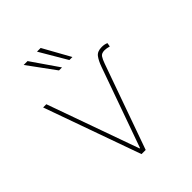

<svg xmlns="http://www.w3.org/2000/svg" viewBox="-218 -900 1021 1021"><g transform="rotate(-45 293.0 -389.0)"><path d="M51.1 0ZM277 0H245.7L51.1 -545.5H75.3L259.9 -28.4H262.8L423.3 -478.7Q435.4 -512.8 450.6 -533Q465.6 -552.6 498.6 -552.6Q519.9 -552.6 534.8 -545.5L531.2 -524.1Q511 -529.8 497.2 -529.8Q473.4 -529.8 464.5 -515.6Q455.6 -502.1 447.4 -478.7ZM272.7 -625H250L137.8 -778.4H166.9ZM350.9 -625H328.1L237.9 -778.4H265.6Z"/></g></svg>

Font: Linik Sans Thin
Style: Regular
Weight: 100
Designer: Fonts by Rasmus Andersson / Changes by Cristiano Sobral with parts from Marc Monis
Foundry: rsms
Version: Version 3.020; ttfautohint (v1.6)